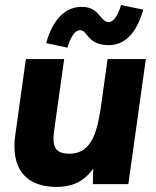

<svg xmlns="http://www.w3.org/2000/svg" viewBox="-20 -726 616 757"><path d="M204 11C256 11 307 -4.5 347.5 -61L346 0H486L555 -493H404L382 -334C366 -217 348 -120 253 -120C202 -120 191 -145 191 -178C191 -189 192 -202 194 -215L233 -493H82L40 -192C38 -177 37 -163 37 -149C37 -55 86 11 204 11ZM162 -556 246 -538C257 -578 275 -607 296 -607C307 -607 314 -599 322 -589C336 -571 356 -548 408 -548C469 -548 517 -590 545 -688L457 -706C446 -667 428 -639 409 -639C394 -639 386 -649 376 -661C362 -678 345 -699 302 -699C240 -699 189 -653 162 -556Z"/></svg>

Font: HK Grotesk Black
Style: Italic
Weight: 900
Italic angle: -16°
Designer: Alfredo Marco Pradil
Foundry: Hanken Design Co.
Version: Version 3.001;FEAKit 1.0